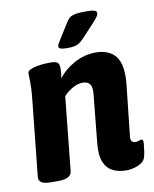

<svg xmlns="http://www.w3.org/2000/svg" viewBox="-82 -781 685 852"><g transform="rotate(-10 260.5 -355.0)"><path d="M418 8Q384 8 358 -5Q332 -18 319 -49Q306 -80 312 -135L333 -347Q334 -354 334 -358.5Q334 -363 334 -368Q334 -409 294 -409Q272 -409 247.5 -395Q223 -381 208 -363L174 -31Q171 2 111 2H82Q49 2 36.5 -7Q24 -16 26 -31L59 -349Q62 -375 64 -399Q66 -423 66 -453Q66 -462 65.5 -471Q65 -480 65 -491Q65 -501 77 -507Q89 -513 107 -516.5Q125 -520 141.5 -521Q158 -522 166 -522Q192 -522 200.5 -515.5Q209 -509 209 -490Q209 -469 205 -444Q231 -480 277 -505.5Q323 -531 374 -531Q426 -531 456.5 -502.5Q487 -474 487 -405Q487 -396 486.5 -387Q486 -378 485 -368L460 -138Q458 -122 464 -115.5Q470 -109 481 -109Q489 -109 496 -112Q503 -115 507 -115Q517 -115 515 -94Q513 -84 512 -70.5Q511 -57 506 -38Q500 -15 473 -3.5Q446 8 418 8ZM256 -572Q233 -572 224.5 -575.5Q216 -579 216 -585Q216 -591 219.5 -597.5Q223 -604 230 -615L274 -685Q281 -697 289.5 -704Q298 -711 314.5 -714.5Q331 -718 362 -718Q390 -718 401 -714.5Q412 -711 412 -703Q412 -694 404 -683.5Q396 -673 384 -660L330 -602Q314 -585 299.5 -578.5Q285 -572 256 -572Z"/></g></svg>

Font: Asap Semi Condensed Semi Condensed Regular
Style: Bold Italic
Weight: 700
Width: 4
Italic angle: -6°
Designer: Pablo Cosgaya
Foundry: Omnibus-Type
Version: Version 3.001; ttfautohint (v1.8.4.7-5d5b)